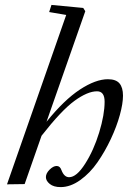

<svg xmlns="http://www.w3.org/2000/svg" viewBox="-20 -745 519 776"><path d="M8.3 0 247.6 -684.6 178.7 -696.3 188 -725.1 316.4 -712.9 324.7 -699.7 168 -252.9Q239.3 -341.3 303 -383.1Q366.7 -424.8 416 -424.8Q448.7 -424.8 462.9 -408Q477.1 -391.1 477.1 -358.4Q477.1 -326.7 464.4 -280.3Q451.7 -233.9 428 -183.3Q404.3 -132.8 374 -89.1Q343.8 -45.4 304.2 -17.1Q264.6 11.2 225.1 11.2Q196.8 11.2 181.2 -1.5Q165.5 -14.2 165.5 -29.3Q165.5 -44.4 180.4 -59.3Q195.3 -74.2 209 -74.2Q222.7 -74.2 228.5 -57.1Q239.3 -28.8 259.3 -28.8Q289.6 -28.8 324.2 -83.3Q358.9 -137.7 380.9 -209.7Q402.8 -281.7 402.8 -334Q402.8 -376 372.1 -376Q334 -376 281 -337.4Q228 -298.8 147.9 -196.3L79.6 -1Z"/></svg>

Font: Elstob 18pt
Style: Italic
Weight: 400
Italic angle: -20°
Designer: Peter S. Baker
Version: Version 1.015